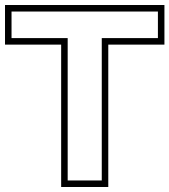

<svg xmlns="http://www.w3.org/2000/svg" viewBox="-29 -733 676 766"><path d="M241 -13H377V-581H601V-687H17V-581H241ZM215 -555H-9V-713H627V-555H403V13H215Z"/></svg>

Font: CMG Sans Outline
Style: Outline
Weight: 700
Designer: Julieta Ulanovsky
Foundry: Julieta Ulanovsky
Version: Version 7.200